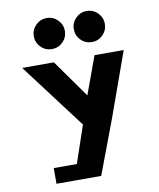

<svg xmlns="http://www.w3.org/2000/svg" viewBox="-101 -1043 929 1121"><g transform="rotate(-10 363.0 -482.5)"><path d="M188 -937Q215 -964 253 -964Q291 -964 318 -937Q345 -910 345 -872Q345 -834 318 -807Q291 -780 253 -780Q215 -780 188 -807Q161 -834 161 -872Q161 -910 188 -937ZM425 -937Q452 -964 490 -964Q528 -964 555 -937Q582 -910 582 -872Q582 -834 555 -807Q528 -780 490 -780Q452 -780 425 -807Q398 -834 398 -872Q398 -910 425 -937ZM62 -702H250L409 -478L491 -702H664L527 -320L407 -1H247H142V-94H279L354 -315Z"/></g></svg>

Font: Hussar
Style: BoldWeb
Weight: 700
Foundry: Cannot Into Space Fonts
Version: Version 2.00